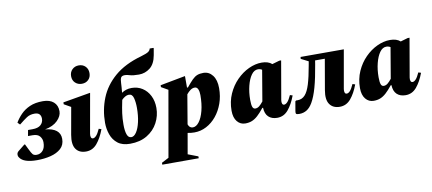

<svg xmlns="http://www.w3.org/2000/svg" viewBox="-82 -1067 3633 1614"><g transform="rotate(-10 1734.5 -260.0)"><path d="M160 10Q45 10 13 -39Q7 -48 6 -53.5Q5 -59 5 -64Q5 -81 20 -93L76 -138H82L104 -93Q120 -59 130.5 -47Q141 -35 164 -35Q196 -35 217 -59Q238 -83 238 -129Q238 -158 219.5 -180.5Q201 -203 158 -203H119L128 -253H166Q214 -253 237 -274Q260 -295 260 -327Q260 -351 247 -365Q234 -379 205 -379Q166 -379 138 -360.5Q110 -342 72 -311H69L51 -329Q71 -364 102.5 -396.5Q134 -429 180 -449.5Q226 -470 292 -470Q351 -470 383.5 -441.5Q416 -413 416 -363Q416 -322 378 -284Q340 -246 270 -233Q398 -221 398 -130Q398 -78 364 -47.5Q330 -17 276 -3.5Q222 10 160 10Z M642 -557Q608 -557 585.5 -578.5Q563 -600 563 -635Q563 -670 585.5 -692Q608 -714 642 -714Q676 -714 698 -692Q720 -670 720 -635Q720 -600 698 -578.5Q676 -557 642 -557ZM578 10Q519 10 491.5 -30Q464 -70 478 -150L519 -381L461 -414V-430L693 -470H696L636 -131Q633 -113 637.5 -101Q642 -89 654 -89Q667 -89 682 -104.5Q697 -120 715 -160L737 -153Q710 -80 672 -35Q634 10 578 10Z M1254 -750H1285L1288 -746L1278 -689Q1265 -616 1223 -583Q1181 -550 1128 -550Q1077 -550 1051.5 -558Q1026 -566 1010 -566Q983 -566 975.5 -551.5Q968 -537 967 -506Q966 -475 961 -424Q978 -436 999 -443Q1020 -450 1046 -450Q1097 -450 1137 -424.5Q1177 -399 1200 -353.5Q1223 -308 1223 -249Q1223 -182 1191.5 -122.5Q1160 -63 1099.5 -26.5Q1039 10 954 10Q888 10 849 -20.5Q810 -51 793 -99.5Q776 -148 776 -200Q776 -310 815.5 -409Q855 -508 942 -583Q1029 -658 1171 -698Q1219 -712 1235 -723Q1251 -734 1254 -750ZM926 -157Q926 -105 937 -74Q948 -43 973 -43Q997 -43 1017.5 -74Q1038 -105 1050 -158.5Q1062 -212 1062 -277Q1062 -326 1052.5 -362Q1043 -398 1014 -398Q997 -398 980.5 -388Q964 -378 952 -365Q951 -358 949 -350Q938 -298 932 -254Q926 -210 926 -157Z M1189 230V214L1250 182L1349 -381L1291 -414V-430L1503 -470H1506V-372H1514Q1545 -410 1566.5 -431.5Q1588 -453 1609.5 -461.5Q1631 -470 1662 -470Q1710 -470 1740.5 -430.5Q1771 -391 1771 -321Q1771 -251 1749.5 -191Q1728 -131 1691 -86Q1654 -41 1605.5 -15.5Q1557 10 1503 10Q1471 10 1445 4L1414 181L1500 214V230ZM1569 -361Q1550 -361 1532 -348Q1514 -335 1499 -316L1457 -67Q1468 -34 1497 -34Q1526 -34 1551 -67Q1576 -100 1591 -158Q1606 -216 1606 -291Q1606 -320 1597.5 -340.5Q1589 -361 1569 -361Z M1937 10Q1895 10 1868 -23Q1841 -56 1841 -115Q1841 -193 1870 -258Q1899 -323 1946 -370.5Q1993 -418 2049 -444Q2105 -470 2159 -470Q2216 -470 2247 -442L2309 -460H2325L2268 -131Q2265 -113 2269.5 -101Q2274 -89 2286 -89Q2299 -89 2314 -104.5Q2329 -120 2347 -160L2369 -153Q2342 -80 2304 -35Q2266 10 2210 10Q2163 10 2135.5 -16Q2108 -42 2106 -94H2100Q2069 -55 2044 -32.5Q2019 -10 1994 0Q1969 10 1937 10ZM2011 -178Q2011 -136 2018 -117.5Q2025 -99 2042 -99Q2060 -99 2076 -112Q2092 -125 2110 -148V-150L2154 -410Q2139 -420 2119 -420Q2087 -420 2063 -386.5Q2039 -353 2025 -297.5Q2011 -242 2011 -178Z M2744 10Q2686 10 2658 -30Q2630 -70 2644 -150L2689 -410H2606L2601 -378Q2582 -263 2560.5 -186Q2539 -109 2512 -63Q2490 -25 2462 -7.5Q2434 10 2398 10Q2376 10 2371 4Q2366 -2 2369 -19L2383 -100L2390 -106H2404Q2441 -106 2466.5 -133.5Q2492 -161 2510.5 -221Q2529 -281 2546 -378L2552 -412L2489 -444L2491 -460H2860L2802 -131Q2799 -113 2803.5 -101Q2808 -89 2820 -89Q2834 -89 2848.5 -104.5Q2863 -120 2881 -160L2903 -153Q2876 -80 2838 -35Q2800 10 2744 10Z M3033 10Q2991 10 2964 -23Q2937 -56 2937 -115Q2937 -193 2966 -258Q2995 -323 3042 -370.5Q3089 -418 3145 -444Q3201 -470 3255 -470Q3312 -470 3343 -442L3405 -460H3421L3364 -131Q3361 -113 3365.5 -101Q3370 -89 3382 -89Q3395 -89 3410 -104.5Q3425 -120 3443 -160L3465 -153Q3438 -80 3400 -35Q3362 10 3306 10Q3259 10 3231.5 -16Q3204 -42 3202 -94H3196Q3165 -55 3140 -32.5Q3115 -10 3090 0Q3065 10 3033 10ZM3107 -178Q3107 -136 3114 -117.5Q3121 -99 3138 -99Q3156 -99 3172 -112Q3188 -125 3206 -148V-150L3250 -410Q3235 -420 3215 -420Q3183 -420 3159 -386.5Q3135 -353 3121 -297.5Q3107 -242 3107 -178Z"/></g></svg>

Font: Spectral ExtraBold
Style: Italic
Weight: 800
Italic angle: -10°
Designer: Jean-Baptiste Levee
Foundry: Production Type
Version: Version 2.001